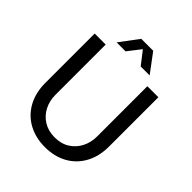

<svg xmlns="http://www.w3.org/2000/svg" viewBox="-241 -1025 1183 1183"><g transform="rotate(45 350.5 -434.0)"><path d="M351 12Q270 12 207 -22Q144 -56 108.5 -120Q73 -184 73 -271V-700H169V-261Q169 -210 191 -167Q213 -124 254 -98.5Q295 -73 351 -73Q407 -73 447.5 -98.5Q488 -124 510 -167Q532 -210 532 -261V-700H628V-271Q628 -184 592.5 -120Q557 -56 494.5 -22Q432 12 351 12ZM207 -757 299 -880H403L495 -757H417L351 -842L285 -757Z"/></g></svg>

Font: MuseoModerno
Style: Regular
Weight: 400
Designer: Pablo Cosgaya, Héctor Gatti, Marcela Romero, and the Authors of The MuseoModerno Project.
Foundry: Omnibus-Type Team
Version: Version 1.001